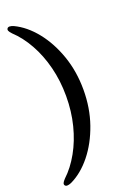

<svg xmlns="http://www.w3.org/2000/svg" viewBox="-164 -800 675 988"><g transform="rotate(-20 173.5 -305.5)"><path d="M271.3 -305.4Q271.3 -205.2 241 -118.4Q210.6 -31.6 159.7 31.7Q108.8 94.9 46.9 124.3Q19.9 135.6 12.1 124.3Q8 118.7 11 111.3Q13.9 104 25.1 92.2Q70 50.4 104.1 -10.7Q138.3 -71.7 157.3 -146.6Q176.3 -221.4 176.3 -305.4Q176.3 -388.9 157.3 -464Q138.3 -539.1 104.1 -600.1Q70 -661.2 25.1 -703Q13.9 -714.8 11 -722Q8 -729.3 12.1 -735.1Q19.9 -746.4 46.9 -735.1Q108.8 -705.7 159.7 -642.5Q210.6 -579.2 241 -492.4Q271.3 -405.6 271.3 -305.4Z"/></g></svg>

Font: Fraunces
Style: Regular
Weight: 900
Version: Version 1.000;[b76b70a41]